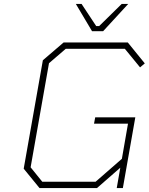

<svg xmlns="http://www.w3.org/2000/svg" viewBox="-20 -952 753 972"><path d="M446 -794 364 -932H393L467 -820H482L596 -932H629L502 -794ZM180 0 100 -98 197 -647 302 -737H627L713 -631L689 -611L612 -705H313L228 -632L135 -105L194 -32H464L597 -148L628 -326H456L462 -358H665L602 0H571L589 -103L471 0Z"/></svg>

Font: Tomorrow ExtraLight
Style: Italic
Weight: 275
Italic angle: -10°
Designer: Tony de Marco, Monica Rizzolli
Foundry: Just in Type
Version: Version 2.002